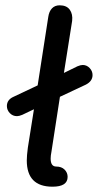

<svg xmlns="http://www.w3.org/2000/svg" viewBox="-20 -698 369 724"><path d="M178 6Q81 6 81 -93Q81 -111 85 -141L108 -286L64 -265Q52 -260 44 -260Q28 -260 17 -271.5Q6 -283 6 -298Q6 -322 31 -333L122 -376L162 -634Q165 -655 176 -666.5Q187 -678 205 -678Q231 -678 243 -661.5Q255 -645 252 -619L221 -423L272 -448Q284 -453 292 -453Q307 -453 318 -441.5Q329 -430 329 -415Q329 -392 304 -379L206 -333L174 -126Q171 -111 171 -100Q171 -70 192 -70Q212 -70 223.5 -58.5Q235 -47 235 -31Q235 6 178 6Z"/></svg>

Font: SN Pro
Style: Italic
Weight: 400
Italic angle: -9°
Designer: Tobias Whetton
Foundry: Supernotes
Version: Version 1.003